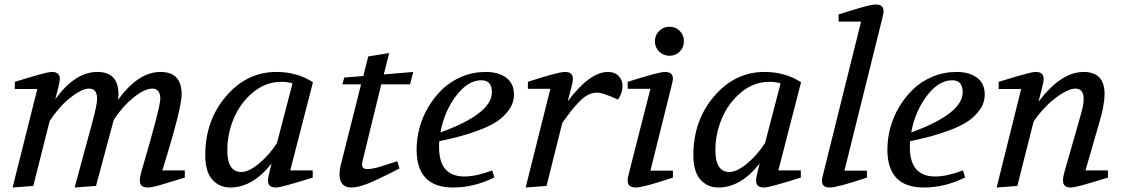

<svg xmlns="http://www.w3.org/2000/svg" viewBox="-20 -827 5014 854"><path d="M36 7 146 -431H46V-463Q121 -486 159 -496.5Q197 -507 211 -507Q246 -507 246 -477Q246 -469 244 -459Q242 -449 239 -436L226 -386Q314 -507 413 -507Q507 -507 507 -407Q507 -404 506.5 -398Q506 -392 505 -383Q595 -507 694 -507Q788 -507 788 -407Q788 -344 702 -69H802V-37Q728 -14 691 -3.5Q654 7 637 7Q602 7 602 -23Q602 -40 609 -64Q693 -350 693 -387Q693 -433 657 -433Q639 -433 616.5 -421.5Q594 -410 571 -391Q548 -372 526 -347Q504 -322 486 -294L407 0L312 7L388 -273Q412 -361 412 -387Q412 -433 376 -433Q358 -433 335.5 -421Q313 -409 289 -389.5Q265 -370 242 -343.5Q219 -317 201 -289L128 0Z M893 -137Q893 -291 985.5 -399Q1078 -507 1209 -507Q1302 -507 1372 -461L1271 -69H1371V-37Q1297 -14 1258.5 -3.5Q1220 7 1207 7Q1172 7 1172 -23Q1172 -38 1179 -64L1188 -100Q1104 7 1004 7Q956 7 924.5 -28Q893 -63 893 -137ZM991 -159Q991 -62 1053 -62Q1087 -62 1132.5 -100Q1178 -138 1212 -191L1281 -456Q1260 -463 1231 -463Q1161 -463 1104.5 -415.5Q1048 -368 1019.5 -299.5Q991 -231 991 -159Z M1490 -53Q1490 -68 1495 -90L1586 -452H1503L1511 -482L1596 -489L1618 -576L1711 -591L1687 -496L1818 -507L1804 -452H1676L1592 -109Q1590 -99 1590 -97Q1590 -75 1613 -75Q1639 -75 1679 -88Q1719 -101 1747 -110L1757 -78Q1738 -67 1661 -30Q1584 7 1543 7Q1490 7 1490 -53Z M1833 -162Q1833 -210 1846 -258.5Q1859 -307 1885.5 -351.5Q1912 -396 1948 -430.5Q1984 -465 2034 -486Q2084 -507 2141 -507Q2197 -507 2231.5 -481.5Q2266 -456 2266 -407Q2266 -370 2244.5 -339.5Q2223 -309 2192 -288Q2161 -267 2113 -249Q2065 -231 2025.5 -220.5Q1986 -210 1934 -199Q1933 -190 1933 -172Q1933 -42 2046 -42Q2098 -42 2169 -69L2179 -38Q2089 7 1995 7Q1833 7 1833 -162ZM1939 -238Q2168 -321 2168 -417Q2168 -470 2121 -470Q2061 -470 2008.5 -400.5Q1956 -331 1939 -238Z M2318 7 2428 -432H2328V-463Q2462 -507 2493 -507Q2528 -507 2528 -478Q2528 -462 2521 -437L2505 -376Q2603 -507 2684 -507Q2714 -507 2731.5 -489Q2749 -471 2749 -444Q2749 -415 2729 -384Q2661 -415 2636 -415Q2615 -415 2594.5 -404.5Q2574 -394 2552 -370Q2530 -346 2517.5 -330Q2505 -314 2481 -280L2411 0Z M2772 -22Q2771 -30 2773.5 -40Q2776 -50 2779 -63L2873 -432H2772V-463Q2910 -507 2937 -507Q2973 -507 2973 -478Q2973 -467 2965 -437L2873 -68H2973V-37Q2841 7 2808 7Q2772 7 2772 -22ZM2893 -644Q2893 -671 2912 -689.5Q2931 -708 2958 -708Q2985 -708 3003.5 -689.5Q3022 -671 3022 -644Q3022 -616 3003.5 -597.5Q2985 -579 2958 -579Q2931 -579 2912 -597.5Q2893 -616 2893 -644Z M3064 -137Q3064 -291 3156.5 -399Q3249 -507 3380 -507Q3473 -507 3543 -461L3442 -69H3542V-37Q3468 -14 3429.5 -3.5Q3391 7 3378 7Q3343 7 3343 -23Q3343 -38 3350 -64L3359 -100Q3275 7 3175 7Q3127 7 3095.5 -28Q3064 -63 3064 -137ZM3162 -159Q3162 -62 3224 -62Q3258 -62 3303.5 -100Q3349 -138 3383 -191L3452 -456Q3431 -463 3402 -463Q3332 -463 3275.5 -415.5Q3219 -368 3190.5 -299.5Q3162 -231 3162 -159Z M3636 -22Q3636 -35 3644 -63L3810 -731H3710V-763Q3783 -786 3821 -796.5Q3859 -807 3875 -807Q3910 -807 3910 -777Q3910 -765 3902 -736L3736 -68H3836V-37Q3704 7 3671 7Q3636 7 3636 -22Z M3927 -162Q3927 -210 3940 -258.5Q3953 -307 3979.5 -351.5Q4006 -396 4042 -430.5Q4078 -465 4128 -486Q4178 -507 4235 -507Q4291 -507 4325.5 -481.5Q4360 -456 4360 -407Q4360 -370 4338.5 -339.5Q4317 -309 4286 -288Q4255 -267 4207 -249Q4159 -231 4119.5 -220.5Q4080 -210 4028 -199Q4027 -190 4027 -172Q4027 -42 4140 -42Q4192 -42 4263 -69L4273 -38Q4183 7 4089 7Q3927 7 3927 -162ZM4033 -238Q4262 -321 4262 -417Q4262 -470 4215 -470Q4155 -470 4102.5 -400.5Q4050 -331 4033 -238Z M4413 7 4522 -431H4422V-463Q4497 -486 4535 -496.5Q4573 -507 4587 -507Q4622 -507 4622 -477Q4622 -469 4620 -459Q4618 -449 4615 -436L4599 -374Q4699 -507 4800 -507Q4893 -507 4893 -409Q4893 -359 4868 -276L4808 -69H4908V-37Q4833 -14 4795 -3.5Q4757 7 4743 7Q4708 7 4708 -23Q4708 -40 4715 -64Q4791 -327 4795.5 -348.5Q4800 -370 4800 -386Q4800 -433 4763 -433Q4745 -433 4720.5 -420.5Q4696 -408 4670 -387.5Q4644 -367 4619.5 -340Q4595 -313 4577 -285L4505 0Z"/></svg>

Font: Volkhov
Style: Italic
Weight: 400
Italic angle: -12°
Designer: Cyreal (www.cyreal.org)
Foundry: Cyreal (www.cyreal.org)
Version: Version 1.010